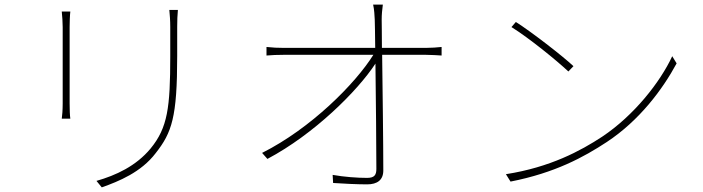

<svg xmlns="http://www.w3.org/2000/svg" viewBox="-20 -784 3040 830"><path d="M247 -734C249 -719 251 -684 251 -667V-337C251 -309 249 -284 247 -271H284C282 -284 281 -311 281 -337V-667C281 -683 282 -719 284 -734ZM712 -741C714 -720 716 -695 716 -668V-541C716 -320 705 -232 631 -142C568 -66 481 -26 397 -2L420 26C493 0 590 -39 653 -122C723 -211 746 -277 746 -542V-668C746 -695 747 -720 749 -741Z M1631 -577C1631 -638 1630 -683 1630 -699C1630 -722 1632 -741 1635 -764H1593C1598 -742 1599 -718 1600 -699C1601 -683 1601 -638 1602 -577H1206C1179 -577 1162 -578 1132 -581V-544C1160 -546 1175 -547 1206 -547H1594C1516 -422 1324 -229 1113 -123L1136 -97C1338 -204 1526 -391 1603 -509C1605 -353 1607 -147 1607 -54C1607 -28 1599 -15 1567 -15C1526 -15 1468 -19 1418 -28L1420 7C1462 10 1525 13 1567 13C1611 13 1637 -6 1637 -47C1637 -163 1634 -392 1632 -547H1821C1843 -547 1873 -545 1889 -544V-581C1873 -579 1842 -577 1822 -577Z M2210 -689 2191 -667C2268 -619 2387 -522 2437 -475L2459 -498C2411 -543 2275 -648 2210 -689ZM2167 -31 2187 1C2380 -37 2504 -105 2603 -170C2744 -263 2844 -397 2905 -510L2886 -541C2834 -429 2721 -285 2583 -193C2490 -132 2359 -61 2167 -31Z"/></svg>

Font: Noto Sans Japanese Thin
Style: Regular
Weight: 100
Designer: Ryoko NISHIZUKA (kana & ideographs); Paul D. Hunt (Latin, Greek & Cyrillic); Wenlong ZHANG (bopomofo); Sandoll Communica
Foundry: Adobe Systems Incorporated
Version: Version 1.000;PS 1;hotconv 1.0.78;makeotf.lib2.5.61930